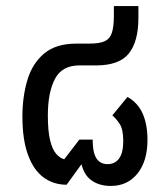

<svg xmlns="http://www.w3.org/2000/svg" viewBox="-20 -604 553 634"><path d="M346 10Q304 10 277.5 -12Q251 -34 246 -81H263L200 6Q157 6 124 -18Q91 -42 72.5 -92.5Q54 -143 54 -219Q54 -285 70.5 -340Q87 -395 126 -427.5Q165 -460 232 -460H274Q309 -460 326 -468Q343 -476 349.5 -496Q356 -516 356 -551V-584H437V-545Q437 -467 405.5 -427.5Q374 -388 297 -388H242Q185 -388 161.5 -343.5Q138 -299 138 -223Q138 -171 145.5 -140.5Q153 -110 165.5 -96Q178 -82 192 -78L242 -143H286Q286 -100 298.5 -81Q311 -62 335 -62Q360 -62 373.5 -81Q387 -100 387 -138Q387 -177 375 -195Q363 -213 351 -223L401 -284Q436 -264 451.5 -228Q467 -192 467 -142Q467 -72 434 -31Q401 10 346 10Z"/></svg>

Font: Noto Sans Thai SemiCondensed
Style: Regular
Weight: 400
Width: 4
Designer: Monotype Design Team
Foundry: Monotype Imaging Inc.
Version: Version 2.001